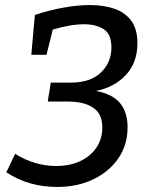

<svg xmlns="http://www.w3.org/2000/svg" viewBox="-20 -730 595 760"><path d="M206 10Q93 10 5 -48L40 -121Q117 -73 203 -73Q256 -73 297 -92Q338 -111 361.5 -145.5Q385 -180 385 -226Q385 -279 349 -303.5Q313 -328 249 -328H169L181 -403H260Q338 -403 379.5 -443Q421 -483 421 -542Q421 -595 390.5 -614.5Q360 -634 313 -634Q284 -634 251.5 -628Q219 -622 189 -613L164 -513H104L118 -671Q176 -690 232 -700Q288 -710 336 -710Q390 -710 432.5 -695.5Q475 -681 499.5 -648Q524 -615 524 -559Q524 -483 479 -434Q434 -385 360 -370Q425 -358 455 -322Q485 -286 485 -226Q485 -157 449 -104Q413 -51 350 -20.5Q287 10 206 10Z"/></svg>

Font: Bitter Medium
Style: Italic
Weight: 500
Italic angle: -9°
Designer: Sol Matas, and Bitter project Authors
Foundry: Sol Matas
Version: Version 2.001